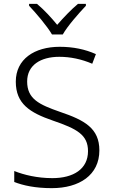

<svg xmlns="http://www.w3.org/2000/svg" viewBox="-20 -967 586 997"><path d="M250 -788H306C330 -831 389 -898 426 -937V-947H385C349 -917 309 -875 277 -838C247 -875 208 -917 172 -947H131V-937C168 -898 225 -831 250 -788ZM496 -186C496 -301 419 -343 292 -386C183 -424 121 -453 121 -544C121 -628 190 -672 288 -672C345 -672 403 -660 459 -636L478 -686C422 -711 360 -724 290 -724C159 -724 62 -660 62 -543C62 -428 135 -382 254 -341C380 -298 437 -267 437 -182C437 -89 361 -42 252 -42C173 -42 104 -59 54 -79V-22C100 -4 163 10 249 10C392 10 496 -58 496 -186Z"/></svg>

Font: Noto Sans Ethiopic Light
Style: Regular
Weight: 300
Designer: Monotype Design Team
Foundry: Monotype Imaging Inc.
Version: Version 2.102